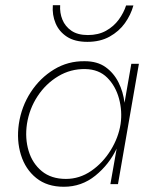

<svg xmlns="http://www.w3.org/2000/svg" viewBox="-20 -704 572 734"><path d="M52 -230Q43 -167 60 -112Q77 -57 118.5 -23.5Q160 10 224 10Q292 10 344.5 -32.5Q397 -75 426 -136L402 0H431L511 -460H482L456 -311Q451 -353 433 -389Q415 -425 383.5 -447.5Q352 -470 304 -470Q240 -471 186.5 -438.5Q133 -406 97.5 -351.5Q62 -297 52 -230ZM83 -230Q92 -288 123.5 -336Q155 -384 202.5 -412.5Q250 -441 306 -440Q358 -439 390 -407Q422 -375 435 -327Q448 -279 441 -230Q433 -178 403 -129.5Q373 -81 328.5 -50.5Q284 -20 232 -20Q176 -20 140 -49.5Q104 -79 89.5 -127Q75 -175 83 -230ZM182 -684Q179 -647 192.5 -615Q206 -583 236 -563.5Q266 -544 314 -544Q363 -544 399 -564Q435 -584 457.5 -615.5Q480 -647 490 -683H462Q453 -655 434 -629Q415 -603 385.5 -586.5Q356 -570 316 -570Q277 -570 253 -586.5Q229 -603 218.5 -629Q208 -655 210 -684Z"/></svg>

Font: Jost* 200 Thin Italic
Style: Italic
Weight: 200
Italic angle: -10°
Version: Version 3.200; ttfautohint (v0.97) -l 8 -r 50 -G 200 -x 14 -